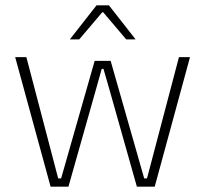

<svg xmlns="http://www.w3.org/2000/svg" viewBox="-20 -701 771 721"><path d="M170 0 37 -486.5H79L198.5 -31H209.5L335.5 -472.5H395.5L521.5 -31H532L652 -486.5H693.5L561 0H494L390 -368L368.5 -442.5H362L341 -367.5L237 0ZM342.5 -681H389L488.5 -554V-553H454L367.5 -655H364L277.5 -553H243V-554Z"/></svg>

Font: Anek Latin Medium ExtraLight
Style: Regular
Weight: 250
Version: Version 1.003